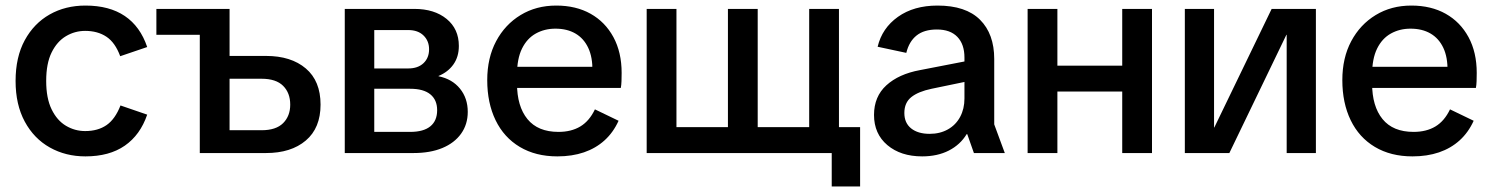

<svg xmlns="http://www.w3.org/2000/svg" viewBox="-20 -550 5358 690"><path d="M287 12Q216 12 159 -20Q102 -52 69 -113Q36 -174 36 -259Q36 -345 69 -405.5Q102 -466 158.5 -498Q215 -530 287 -530Q373 -530 428.5 -492.5Q484 -455 509 -381L412 -348Q394 -397 362.5 -418Q331 -439 286 -439Q249 -439 217 -420Q185 -401 165.5 -361.5Q146 -322 146 -259Q146 -197 165.5 -157Q185 -117 217 -98Q249 -79 286 -79Q332 -79 363 -100.5Q394 -122 413 -171L509 -138Q484 -65 428.5 -26.5Q373 12 287 12Z M698 0V-518H805V-349H936Q1026 -349 1079 -304Q1132 -259 1132 -174Q1132 -90 1079 -45Q1026 0 936 0ZM805 -82H920Q972 -82 997.5 -107.5Q1023 -133 1023 -174Q1023 -216 997.5 -241.5Q972 -267 920 -267H805ZM542 -425V-518H803V-425Z M1219 0V-518H1469Q1541 -518 1585 -482Q1629 -446 1629 -385Q1629 -346 1609.5 -318.5Q1590 -291 1556 -277V-276Q1605 -266 1633 -231.5Q1661 -197 1661 -148Q1661 -103 1637 -69.5Q1613 -36 1569.5 -18Q1526 0 1466 0ZM1325 -76H1454Q1502 -76 1526.5 -96Q1551 -116 1551 -154Q1551 -191 1526.5 -211Q1502 -231 1454 -231H1325ZM1325 -304H1447Q1482 -304 1502 -323Q1522 -342 1522 -373Q1522 -403 1502 -422.5Q1482 -442 1447 -442H1325Z M1983 12Q1905 12 1848 -22Q1791 -56 1761 -118Q1731 -180 1731 -262Q1731 -342 1763 -402Q1795 -462 1851 -496Q1907 -530 1979 -530Q2050 -530 2102.5 -500.5Q2155 -471 2184.5 -416.5Q2214 -362 2214 -288Q2214 -273 2213.5 -258.5Q2213 -244 2211 -234H1787V-310H2145L2109 -294Q2110 -344 2094 -378Q2078 -412 2048 -429.5Q2018 -447 1976 -447Q1937 -447 1905.5 -429.5Q1874 -412 1856 -375.5Q1838 -339 1838 -282V-250Q1838 -168 1875.5 -122Q1913 -76 1987 -76Q2033 -76 2065.5 -95.5Q2098 -115 2118 -157L2203 -116Q2184 -74 2152.5 -45.5Q2121 -17 2078.5 -2.5Q2036 12 1983 12Z M2888 0V-518H2995V0ZM2377 0V-93H2629V0ZM2304 0V-518H2411V0ZM2671 0V-93H2922V0ZM2596 0V-518H2703V0ZM2969 120V0H2949V-93H3071V120Z M3294 12Q3217 12 3169 -28.5Q3121 -69 3121 -137Q3121 -203 3165.5 -243.5Q3210 -284 3286 -298L3492 -338V-265L3328 -231Q3280 -221 3255 -201Q3230 -181 3230 -144Q3230 -108 3254.5 -88.5Q3279 -69 3321 -69Q3358 -69 3386.5 -85Q3415 -101 3430.5 -130Q3446 -159 3446 -196V-343Q3446 -391 3420.5 -417.5Q3395 -444 3347 -444Q3301 -444 3274 -422.5Q3247 -401 3237 -360L3134 -382Q3150 -449 3207 -489.5Q3264 -530 3349 -530Q3451 -530 3502 -479Q3553 -428 3553 -338V-103L3591 0H3480L3456 -68H3454Q3431 -30 3390 -9Q3349 12 3294 12Z M4013 0V-518H4120V0ZM3673 0V-518H3780V0ZM3739 -221V-314H4053V-221Z M4238 0V-518H4343V-92H4344L4550 -518H4709V0H4604V-425H4603L4398 0Z M5056 12Q4978 12 4921 -22Q4864 -56 4834 -118Q4804 -180 4804 -262Q4804 -342 4836 -402Q4868 -462 4924 -496Q4980 -530 5052 -530Q5123 -530 5175.5 -500.5Q5228 -471 5257.5 -416.5Q5287 -362 5287 -288Q5287 -273 5286.5 -258.5Q5286 -244 5284 -234H4860V-310H5218L5182 -294Q5183 -344 5167 -378Q5151 -412 5121 -429.5Q5091 -447 5049 -447Q5010 -447 4978.5 -429.5Q4947 -412 4929 -375.5Q4911 -339 4911 -282V-250Q4911 -168 4948.5 -122Q4986 -76 5060 -76Q5106 -76 5138.5 -95.5Q5171 -115 5191 -157L5276 -116Q5257 -74 5225.5 -45.5Q5194 -17 5151.5 -2.5Q5109 12 5056 12Z"/></svg>

Font: TikTok Sans 24pt Medium
Style: Regular
Weight: 500
Version: Version 4.000